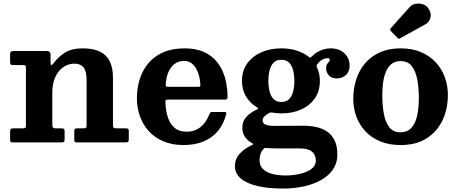

<svg xmlns="http://www.w3.org/2000/svg" viewBox="-20 -810 2606 1092"><path d="M110 -440Q120.5 -440 124 -437.4Q127.5 -434.7 127.5 -424.2V-97.5Q127.5 -85 123.4 -82.5Q119.2 -80 106.5 -80H56.5Q45.2 -80 41.4 -76.8Q37.5 -73.5 37.5 -61.5V-18.3Q37.5 -7.5 39.9 -3.8Q42.2 0 52.5 0H328Q338.3 0 342.9 -2.9Q347.5 -5.7 347.5 -16.8V-62.3Q347.5 -74 343.5 -77Q339.5 -80 328.8 -80H297Q285.3 -80 281.4 -84.4Q277.5 -88.8 277.5 -100V-283Q277.5 -334.5 294.5 -371.5Q311.5 -408.5 340 -428.2Q368.5 -448 402.5 -448Q439 -448 455.7 -425.7Q472.5 -403.5 472.5 -355.5V-99.5Q472.5 -86.5 468.6 -83.3Q464.7 -80 452 -80H416.8Q407 -80 404.8 -75.4Q402.5 -70.8 402.5 -61.3V-19.3Q402.5 -8.3 404.8 -4.1Q407 0 418 0H690.3Q703.3 0 707.9 -2.6Q712.5 -5.3 712.5 -18.5V-63.3Q712.5 -72.8 709.4 -76.4Q706.3 -80 697 -80H643.5Q629.3 -80 625.9 -84Q622.5 -88 622.5 -102V-369Q622.5 -422.5 605 -459.5Q587.5 -496.5 549.5 -515.8Q511.5 -535 450.5 -535Q386.3 -535 347.3 -509.4Q308.3 -483.8 282.8 -448.3Q275 -438.3 271.3 -439.9Q267.5 -441.5 267.5 -460.5V-498.7Q267.5 -510.3 261.6 -515.1Q255.8 -520 245.8 -520H58.8Q48.2 -520 42.9 -516.4Q37.5 -512.7 37.5 -501V-459Q37.5 -447.5 40.5 -443.7Q43.5 -440 55.2 -440Z M758.7 -250Q758.7 -197.5 775.5 -149.7Q792.2 -102 825.5 -65Q858.7 -28 908.5 -6.5Q958.3 15 1024.3 15Q1087.8 15 1137 -5.2Q1186.3 -25.5 1219.1 -64.7Q1252 -104 1266.5 -161.2Q1268.3 -168.3 1265.9 -170.6Q1263.5 -173 1254.5 -173H1187Q1178.7 -173 1176.1 -169.8Q1173.5 -166.5 1171.2 -161Q1158.7 -129.8 1140.6 -107.4Q1122.5 -85 1098 -73Q1073.5 -61 1041.3 -61Q997.8 -61 971.8 -84Q945.8 -107 933.9 -145.3Q922 -183.5 920.5 -228.7Q920.3 -237.7 922.8 -240.6Q925.3 -243.5 934.5 -243.5H1256.8Q1267.8 -243.5 1271 -246.5Q1274.3 -249.5 1274.3 -260.2Q1274.3 -294.2 1267.9 -332Q1261.5 -369.7 1245.8 -405.7Q1230 -441.7 1202.3 -471Q1174.5 -500.2 1131.9 -517.6Q1089.3 -535 1028.8 -535Q960.8 -535 910.1 -513.3Q859.5 -491.5 825.7 -452.5Q792 -413.5 775.4 -361.8Q758.7 -310 758.7 -250ZM936.3 -316.5Q925.3 -316.5 923.6 -319.6Q922 -322.8 922.8 -332Q924.5 -365.8 936.1 -395.8Q947.8 -425.7 970.5 -444.6Q993.3 -463.5 1028.3 -463.5Q1051.8 -463.5 1068.6 -451Q1085.5 -438.5 1096.6 -418.1Q1107.7 -397.8 1113.4 -373.9Q1119 -350 1119.5 -327.3Q1120 -319.8 1118 -318.1Q1116 -316.5 1105.7 -316.5Z M1506.3 -350Q1506.3 -382 1513 -409.4Q1519.8 -436.7 1535.9 -453.4Q1552 -470 1580.3 -470Q1608.5 -470 1624.6 -453.4Q1640.7 -436.7 1647.5 -409.4Q1654.2 -382 1654.2 -350Q1654.2 -318 1647.5 -290.6Q1640.7 -263.3 1624.6 -246.6Q1608.5 -230 1580.3 -230Q1552 -230 1535.9 -246.6Q1519.8 -263.3 1513 -290.6Q1506.3 -318 1506.3 -350ZM1356.2 -350Q1356.2 -301 1378.2 -263Q1400.2 -225 1438.5 -201.5Q1448 -195.8 1448.7 -193.1Q1449.5 -190.5 1437.7 -185.3Q1401 -168.5 1379.6 -143.4Q1358.2 -118.3 1358.2 -84Q1358.2 -53 1372.5 -32.2Q1386.7 -11.5 1410.2 2Q1419.5 7.3 1420.4 9.4Q1421.2 11.5 1410.7 16.3Q1372.7 33.3 1344.5 63.1Q1316.2 93 1316.2 135Q1316.2 177.5 1350.5 205.9Q1384.7 234.3 1446 248.4Q1507.2 262.5 1588.8 262.5Q1652.5 262.5 1708.6 250Q1764.8 237.5 1807.5 213.1Q1850.3 188.7 1874.5 152.7Q1898.8 116.7 1898.8 69.5Q1898.8 22.2 1883.9 -9.5Q1869 -41.3 1842.6 -60Q1816.3 -78.8 1780.9 -86.9Q1745.5 -95 1704.3 -95Q1688.3 -95 1664.9 -94.8Q1641.5 -94.5 1617 -94.5Q1592.5 -94.5 1572.6 -94.3Q1552.7 -94 1543.2 -94Q1520.8 -94 1505.3 -96.8Q1489.8 -99.5 1481.8 -106.6Q1473.8 -113.8 1473.8 -126.5Q1473.8 -137.3 1483.4 -147.3Q1493 -157.3 1507 -165Q1512.7 -168.8 1517.5 -169.8Q1522.2 -170.8 1530.5 -169.5Q1542.7 -167.5 1555 -166.3Q1567.3 -165 1580.3 -165Q1643.3 -165 1692.8 -187.3Q1742.3 -209.5 1770.8 -251Q1799.3 -292.5 1799.3 -350Q1799.3 -364.3 1797.3 -377.5Q1795.3 -390.7 1791.6 -402.9Q1788 -415 1782.8 -426Q1779.8 -433 1780.8 -436.9Q1781.8 -440.7 1786 -446.5Q1793.5 -456.7 1802.9 -464Q1812.3 -471.2 1822.8 -475.1Q1833.3 -479 1842.8 -479Q1855.8 -479 1855.8 -469.2Q1855.8 -462.7 1850.5 -458Q1845.3 -453.2 1840 -445.1Q1834.8 -437 1834.8 -420.5Q1834.8 -400 1849.9 -382Q1865 -364 1895.3 -364Q1915.3 -364 1931.9 -372.5Q1948.5 -381 1958.4 -397.1Q1968.3 -413.2 1968.3 -436.5Q1968.3 -479.3 1938.6 -507.1Q1909 -535 1859.3 -535Q1842.3 -535 1823.6 -530.1Q1805 -525.3 1786.8 -514.9Q1768.5 -504.5 1752.5 -488.3Q1746 -482 1743.9 -482.1Q1741.8 -482.3 1734.5 -487.5Q1705.5 -510.5 1666 -522.8Q1626.5 -535 1580.3 -535Q1517.3 -535 1466.5 -512.8Q1415.7 -490.5 1386 -449Q1356.2 -407.5 1356.2 -350ZM1776.3 104Q1776.3 132.5 1750.9 151.1Q1725.5 169.7 1686.1 178.9Q1646.8 188 1604.8 188Q1559.3 188 1526 178.6Q1492.8 169.2 1474.5 150.1Q1456.3 131 1456.3 102Q1456.3 88 1460.4 70Q1464.5 52 1480.3 35.8Q1484.3 31.5 1488.4 31.3Q1492.5 31 1499.5 32Q1512.5 33.3 1525.8 33.6Q1539 34 1552.2 34Q1560.7 34 1578.9 34Q1597 34 1618.2 34Q1639.5 34 1657.6 34Q1675.8 34 1683.8 34Q1732.8 34 1754.5 52.5Q1776.3 71 1776.3 104Z M2154.3 -270Q2154.3 -305.2 2158.8 -339.5Q2163.3 -373.7 2174.6 -401.5Q2186 -429.2 2206.4 -445.9Q2226.8 -462.5 2258.3 -462.5Q2300.3 -462.5 2322.7 -433.1Q2345.2 -403.7 2353.7 -355.4Q2362.2 -307 2362.2 -250Q2362.2 -214.8 2357.7 -180.5Q2353.2 -146.3 2341.9 -118.5Q2330.5 -90.8 2310.1 -74.1Q2289.8 -57.5 2258.3 -57.5Q2216.3 -57.5 2193.8 -86.9Q2171.3 -116.3 2162.8 -164.6Q2154.3 -213 2154.3 -270ZM1989.2 -247.5Q1989.2 -195 2006.5 -147.6Q2023.7 -100.2 2057.7 -63.7Q2091.7 -27.2 2142 -6.1Q2192.3 15 2258.3 15Q2346.3 15 2406.1 -23Q2466 -61 2496.6 -125.5Q2527.3 -190 2527.3 -270Q2527.3 -322.5 2510 -370.3Q2492.8 -418 2458.8 -455Q2424.8 -492 2374.5 -513.5Q2324.3 -535 2258.3 -535Q2192.3 -535 2142 -512.9Q2091.7 -490.8 2057.7 -451.3Q2023.7 -411.7 2006.5 -359.6Q1989.2 -307.5 1989.2 -247.5ZM2239.8 -595.5Q2244.5 -590.2 2247.9 -589.9Q2251.3 -589.5 2257.3 -593.2L2398.3 -671Q2421.8 -683.8 2428.3 -710.5Q2434.8 -737.3 2414.3 -765Q2403 -780.8 2382.8 -786.4Q2362.5 -792 2342.5 -788Q2322.5 -784 2310.8 -770.5L2203.3 -650.5Q2194.8 -642.3 2203 -633.5Z"/></svg>

Font: Besley
Style: Regular
Weight: 400
Designer: Owen Earl
Foundry: indestructible type*
Version: Version 4.000